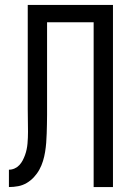

<svg xmlns="http://www.w3.org/2000/svg" viewBox="-20 -755 540 775"><path d="M16 0V-70Q28 -70 39 -75Q50 -80 58 -88.5Q66 -97 71.5 -107.5Q77 -118 81 -129Q85 -140 87.5 -152Q90 -164 91 -175.5Q92 -187 92.5 -199Q93 -211 93 -223Q93 -246 92.5 -269Q92 -292 92 -315V-735H436V0H358V-665H170V-291Q170 -272 169.5 -253.5Q169 -235 168.5 -216Q168 -197 166.5 -178.5Q165 -160 162 -141.5Q159 -123 153.5 -105Q148 -87 139 -70.5Q130 -54 117 -40Q104 -26 88 -16.5Q72 -7 53.5 -3.5Q35 0 16 0Z"/></svg>

Font: Iosevka Curly
Style: Regular
Weight: 400
Monospace: yes
Designer: Belleve Invis
Foundry: Belleve Invis
Version: Version 22.1.2; ttfautohint (v1.8.4)